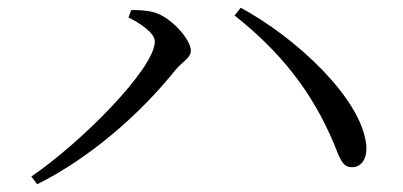

<svg xmlns="http://www.w3.org/2000/svg" viewBox="-20 -594 1040 496"><path d="M312 -549C338 -536 380 -510 380 -487C380 -417 190 -226 61 -138L76 -118C211 -185 342 -299 433 -413C451 -435 473 -444 473 -463C473 -493 420 -551 378 -562C357 -568 334 -568 319 -568ZM890 -162C913 -162 930 -184 926 -221C912 -342 744 -497 602 -574L586 -554C705 -460 787 -356 843 -222C859 -182 865 -162 890 -162Z"/></svg>

Font: Harano Aji Mincho CN
Style: Regular
Weight: 400
Foundry: Masamichi Hosoda
Version: HaranoAjiMinchoCN-Regular version 20230610;ttx 4.39.4